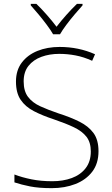

<svg xmlns="http://www.w3.org/2000/svg" viewBox="-20 -1034 584 998"><path d="M492 -248Q492 -184 459.5 -141.5Q427 -99 372 -77.5Q317 -56 249 -56Q182 -56 136.5 -65Q91 -74 55 -86V-127Q94 -112 143 -102Q192 -92 252 -92Q308 -92 353 -108.5Q398 -125 425 -159.5Q452 -194 452 -247Q452 -294 429.5 -323Q407 -352 364 -372.5Q321 -393 259 -414Q201 -433 156.5 -456Q112 -479 87.5 -515Q63 -551 63 -610Q63 -669 93.5 -709Q124 -749 175 -769.5Q226 -790 290 -790Q389 -790 474 -752L459 -718Q415 -738 372.5 -746Q330 -754 288 -754Q237 -754 195 -738.5Q153 -723 128 -691.5Q103 -660 103 -611Q103 -560 126 -530Q149 -500 189.5 -481.5Q230 -463 283 -445Q346 -425 393 -401.5Q440 -378 466 -342.5Q492 -307 492 -248ZM256 -856Q244 -877 223.5 -904.5Q203 -932 180.5 -959Q158 -986 140 -1006V-1014H169Q196 -988 224 -956Q252 -924 274 -895Q296 -924 324.5 -956Q353 -988 380 -1014H409V-1006Q391 -986 368 -959Q345 -932 324.5 -904.5Q304 -877 292 -856Z"/></svg>

Font: Noto Sans Malayalam UI ExtraLight
Style: Regular
Weight: 200
Designer: Jelle Bosma - Monotype Design Team
Foundry: Monotype Imaging Inc.
Version: Version 2.104; ttfautohint (v1.8.4.7-5d5b)